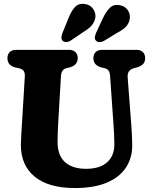

<svg xmlns="http://www.w3.org/2000/svg" viewBox="-20 -958 786 994"><path d="M568 -306.5 550 -564Q548.5 -583.5 542.2 -592.2Q536 -601 523 -604.5L504 -609Q463.5 -620.5 463.5 -657Q463.5 -676.5 475.2 -688.2Q487 -700 508.5 -700H686.5Q708 -700 719.8 -688.2Q731.5 -676.5 731.5 -657Q731.5 -637.5 720.8 -626.5Q710 -615.5 691 -609.5L672 -604.5Q637.5 -594.5 641 -556L660 -307.5Q664 -256 664.5 -206Q665 -142 633 -92Q601 -42 534.8 -13.2Q468.5 15.5 367.5 15.5Q231.5 15.5 159.5 -43.5Q87.5 -102.5 88 -209.5Q88.5 -230 90.5 -266Q92.5 -302 94.5 -331L108.5 -562Q109.5 -580.5 103 -590.2Q96.5 -600 78.5 -604.5L59.5 -608.5Q18.5 -619 18.5 -657Q18.5 -676.5 30.2 -688.2Q42 -700 63.5 -700H337.5Q359 -700 370.8 -688.2Q382.5 -676.5 382.5 -657Q382.5 -621 342 -609.5L322 -604.5Q297.5 -598 295.5 -563L281.5 -324.5Q280 -295 279 -270.8Q278 -246.5 278 -228.5Q277 -154.5 316 -119.2Q355 -84 425.5 -84Q497.5 -84 535.2 -118.5Q573 -153 572 -213.5Q571.5 -245.5 570.5 -266Q569.5 -286.5 568 -306.5ZM333.5 -861.5Q347.5 -898 366.5 -919.8Q385.5 -941.5 418 -937.5Q446 -934 461 -913.5Q476 -893 474 -868.5Q470 -845.5 456 -828Q442 -810.5 412.5 -793L345.5 -747.5Q335.5 -741 324 -740.5Q312.5 -740 304.5 -746.5Q297 -755 298 -765Q299 -775 303.5 -787.5ZM511.5 -861Q528 -896.5 548.2 -917Q568.5 -937.5 601 -931Q628 -926 642 -904.5Q656 -883 651.5 -859Q647 -835.5 631.8 -819.5Q616.5 -803.5 585.5 -787.5L517 -745.5Q506.5 -740 495.2 -740Q484 -740 476.5 -748Q469.5 -756 471 -766.2Q472.5 -776.5 477.5 -788Z"/></svg>

Font: Fraunces 72pt SuperSoft
Style: Bold
Weight: 700
Version: Version 1.000;[0bf87f6ff]